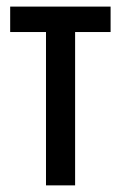

<svg xmlns="http://www.w3.org/2000/svg" viewBox="-20 -559 364 579"><path d="M313.5 -462.4H206.5V0H118.7V-462.4H10.7V-539.1H313.5Z"/></svg>

Font: Open Sans Condensed Medium
Style: Regular
Weight: 500
Width: 3
Designer: Monotype Design Team
Foundry: Monotype Imaging Inc.
Version: Version 3.000